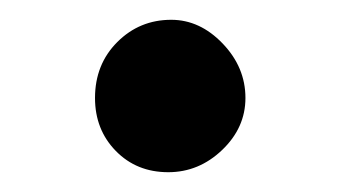

<svg xmlns="http://www.w3.org/2000/svg" viewBox="-20 -175 344 194"><path d="M76 -76Q76 -110 98.5 -132.5Q121 -155 153 -155Q182 -155 205 -131Q228 -107 228 -76Q228 -46 204.5 -23.5Q181 -1 150 -1Q118 -1 97 -22.5Q76 -44 76 -76Z"/></svg>

Font: Mali SemiBold
Style: Regular
Weight: 600
Designer: Kitiyaporn Chalermlarp | Katatrad Aksorn Co.,Ltd.
Foundry: Cadson Demak Co.,Ltd.
Version: Version 1.000; ttfautohint (v1.6)